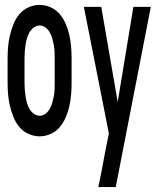

<svg xmlns="http://www.w3.org/2000/svg" viewBox="-20 -548 640 783"><path d="M142 8Q118 8 96 -2Q74 -12 59 -30Q44 -48 35 -70.5Q26 -93 20.5 -116Q15 -139 13 -162.5Q11 -186 11 -210V-310Q11 -334 13 -357.5Q15 -381 20.5 -404Q26 -427 35 -449.5Q44 -472 59 -490Q74 -508 96 -518Q118 -528 142 -528Q165 -528 187 -518Q209 -508 224 -490Q239 -472 248.5 -449.5Q258 -427 263 -404Q268 -381 270 -357.5Q272 -334 272 -310V-210Q272 -186 270 -162.5Q268 -139 263 -116Q258 -93 248.5 -70.5Q239 -48 224 -30Q209 -12 187 -2Q165 8 142 8ZM142 -76Q155 -76 166 -84.5Q177 -93 183.5 -105Q190 -117 193.5 -130Q197 -143 199.5 -156Q202 -169 202.5 -182.5Q203 -196 203 -210V-310Q203 -324 202.5 -337.5Q202 -351 199.5 -364Q197 -377 193.5 -390Q190 -403 183.5 -415Q177 -427 166 -435.5Q155 -444 142 -444Q129 -444 117.5 -435.5Q106 -427 99.5 -415Q93 -403 89.5 -390Q86 -377 84 -364Q82 -351 81 -337.5Q80 -324 80 -310V-210Q80 -196 81 -182.5Q82 -169 84 -156Q86 -143 89.5 -130Q93 -117 99.5 -105Q106 -93 117.5 -84.5Q129 -76 142 -76ZM381 215Q388 182 394.5 148.5Q401 115 407 81L424 -4L322 -520H393L460 -132L524 -520H595L452 215Z"/></svg>

Font: Iosevka Medium Extended
Style: Regular
Weight: 500
Width: 7
Monospace: yes
Designer: Belleve Invis
Foundry: Belleve Invis
Version: Version 32.5.0; ttfautohint (v1.8.4)